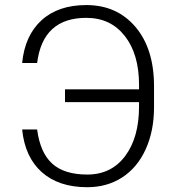

<svg xmlns="http://www.w3.org/2000/svg" viewBox="-20 -741 700 770"><path d="M128.9 -221.7Q141.1 -128.4 189.5 -84.7Q237.8 -41 330.1 -41Q426.3 -41 481.9 -115.2Q537.6 -189.5 537.6 -314V-331.5H240.7V-382.8H537.6V-400.4Q537.6 -523.9 480.5 -596.7Q423.3 -669.4 326.2 -669.4Q151.4 -669.4 128.9 -488.3H68.8Q79.6 -598.6 146.5 -659.7Q213.4 -720.7 326.2 -720.7Q448.7 -720.7 523.2 -633.1Q597.7 -545.4 597.7 -395.5V-310.5Q597.7 -215.8 564.2 -142.3Q530.8 -68.8 470 -29.5Q409.2 9.8 330.1 9.8Q215.8 9.8 147.9 -50.3Q80.1 -110.4 68.8 -221.7Z"/></svg>

Font: SteelSelectRoboto
Style: Regular
Weight: 300
Designer: Google
Version: Version 2.137; 2017